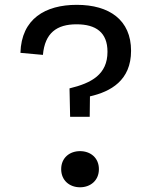

<svg xmlns="http://www.w3.org/2000/svg" viewBox="-20 -762 660 794"><path d="M311 12.5C354 12.5 389 -15.5 389 -62.5C389 -109.5 354 -137 311 -137C268 -137 233 -109.5 233 -62.5C233 -15.5 268 12.5 311 12.5ZM64.5 -543.5 157.5 -535C165.5 -625 214 -661.5 296.5 -661.5C376.5 -661.5 424.5 -628 424.5 -548C424.5 -454 358.5 -418.5 267.5 -396.5L270 -279H351L352 -363.5C437.5 -383 522 -429 522 -552C522 -679 432.5 -742 297.5 -742C167.5 -742 68.5 -684.5 64.5 -543.5Z"/></svg>

Font: Monaspace Neon
Style: Regular
Weight: 400
Designer: Riley Cran & the Lettermatic Team
Foundry: Lettermatic
Version: Version 1.200 (Monaspace Neon)